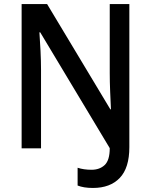

<svg xmlns="http://www.w3.org/2000/svg" viewBox="-20 -785 746 950"><path d="M440 145Q394 145 364 133V45Q379 50 396.5 52.5Q414 55 433 55Q473 55 498 31.5Q523 8 523 -52L179 -625H175Q178 -586 180.5 -533.5Q183 -481 183 -440V-51H87V-765H213L526 -244H529Q527 -283 525 -332.5Q523 -382 523 -423V-765H620V-57Q620 46 572.5 95.5Q525 145 440 145Z"/></svg>

Font: Noto Sans Tamil UI SemiCondensed Medium
Style: Regular
Weight: 500
Width: 4
Designer: Jelle Bosma - Monotype Design Team
Foundry: Monotype Imaging Inc.
Version: Version 2.004; ttfautohint (v1.8.4.7-5d5b)